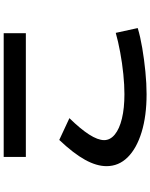

<svg xmlns="http://www.w3.org/2000/svg" viewBox="93 -865 814 1040"><g transform="rotate(-90 500.0 -345.0)"><path d="M510 42Q392 42 304 15Q216 -12 168 -60.5Q120 -109 120 -175Q120 -229 154.5 -291.5Q189 -354 262 -431L380 -376Q322 -317 291.5 -269.5Q261 -222 261 -188Q261 -155 291.5 -130Q322 -105 378 -91.5Q434 -78 510 -78Q559 -78 618.5 -84Q678 -90 737 -101Q796 -112 842 -125L868 -6Q822 8 760 18.5Q698 29 632.5 35.5Q567 42 510 42ZM170 -612V-732H840V-612Z"/></g></svg>

Font: M PLUS 1 Thin
Style: Bold
Weight: 700
Version: Version 1.001